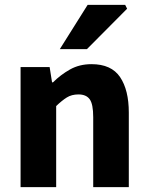

<svg xmlns="http://www.w3.org/2000/svg" viewBox="-20 -773 612 793"><path d="M65 0V-496H185L195 -433H199Q230 -464 269 -486Q308 -508 358 -508Q440 -508 476 -454.5Q512 -401 512 -308V0H365V-289Q365 -343 350.5 -363Q336 -383 304 -383Q276 -383 256 -370.5Q236 -358 212 -335V0ZM227 -570 342 -753H497L505 -737L339 -570Z"/></svg>

Font: Source Sans 3 ExtraLight
Style: Bold
Weight: 700
Version: Version 3.052;hotconv 1.1.0;makeotfexe 2.6.0